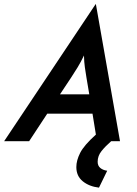

<svg xmlns="http://www.w3.org/2000/svg" viewBox="-62 -667 648 907"><path d="M405.6 219.4Q359 213.9 328.8 189.2Q298.6 164.6 298.6 122.2Q298.6 91 316.7 55.2Q334.7 19.4 391 -31.2L375 -129.9H161.1L75.7 0H-42.4L389.6 -647.2H391L504.9 0H463.2Q436.1 23.6 417.7 46.5Q399.3 69.4 399.3 97.2Q399.3 116 411.8 126.4Q424.3 136.8 444.4 139.6ZM221.5 -221.5H359.7L346.5 -300Q342.4 -325 338.9 -349Q335.4 -372.9 334.7 -404.9Q319.4 -372.9 304.9 -349.3Q290.3 -325.7 273.6 -300Z"/></svg>

Font: Afacad SemiBold
Style: Italic
Weight: 600
Italic angle: -14°
Designer: Kristian Moeller
Foundry: Dicotype
Version: Version 1.000